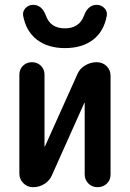

<svg xmlns="http://www.w3.org/2000/svg" viewBox="-20 -778 540 798"><path d="M381.8 -757.8Q400.4 -757.8 413.6 -744.6Q426.8 -731.4 423.8 -712.9Q412.1 -647.5 366.7 -612.8Q321.3 -578.1 250 -578.1Q178.7 -578.1 133.3 -613.3Q87.9 -648.4 76.2 -712.9Q73.2 -730.5 85.9 -744.1Q98.6 -757.8 118.2 -757.8Q154.3 -757.8 170.9 -712.9Q189.5 -660.2 249.5 -660.2Q309.6 -660.2 329.1 -712.9Q345.7 -757.8 381.8 -757.8ZM117.2 0Q93.8 0 77.1 -16.6Q60.5 -33.2 60.5 -55.7V-467.8Q60.5 -490.2 75.7 -504.9Q90.8 -519.5 112.8 -519.5Q134.8 -519.5 149.9 -504.9Q165 -490.2 165 -467.8V-169.9Q165 -168.9 166 -168.9Q167 -168.9 167 -169.9L300.8 -467.8Q310.5 -492.2 333.5 -505.9Q356.4 -519.5 381.8 -519.5Q406.2 -519.5 422.9 -503.4Q439.5 -487.3 439.5 -462.9V-52.7Q439.5 -29.3 423.8 -14.6Q408.2 0 385.7 0Q362.3 0 347.2 -15.6Q332 -31.2 332 -52.7V-349.6Q332 -350.6 331.1 -350.6Q330.1 -350.6 330.1 -349.6L196.3 -50.8Q186.5 -27.3 165 -13.7Q143.6 0 117.2 0Z"/></svg>

Font: Rounded-X Mgen+ 2m medium
Style: Regular
Weight: 500
Designer: [Source Han Sans]
Ryoko NISHIZUKA  (kana & ideographs); Paul D. Hunt (Latin, Greek & Cyrillic); Wenlong ZHANG  (bopomofo
Version: Version 1.059.20150602